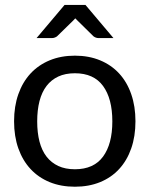

<svg xmlns="http://www.w3.org/2000/svg" viewBox="-20 -736 596 764"><path d="M278 -514.5Q333.5 -514.5 378.2 -496Q423 -477.5 454.2 -443.5Q485.5 -409.5 502.2 -361.2Q519 -313 519 -253.5Q519 -193.5 502.2 -145.5Q485.5 -97.5 454.2 -63.5Q423 -29.5 378.2 -11.2Q333.5 7 278 7Q222.5 7 177.8 -11.2Q133 -29.5 101.5 -63.5Q70 -97.5 53 -145.5Q36 -193.5 36 -253.5Q36 -313 53 -361.2Q70 -409.5 101.5 -443.5Q133 -477.5 177.8 -496Q222.5 -514.5 278 -514.5ZM278 -62.5Q353 -62.5 390 -112.8Q427 -163 427 -253Q427 -343.5 390 -394Q353 -444.5 278 -444.5Q240 -444.5 212 -431.5Q184 -418.5 165.2 -394Q146.5 -369.5 137.2 -333.8Q128 -298 128 -253Q128 -208 137.2 -172.5Q146.5 -137 165.2 -112.8Q184 -88.5 212 -75.5Q240 -62.5 278 -62.5ZM431.5 -584.5H372Q361.5 -584.5 352 -591.5L288 -654.5L279.5 -663L271.5 -654.5L207 -591.5Q204 -589 198.5 -586.8Q193 -584.5 187 -584.5H125.5L237 -716.5H320Z"/></svg>

Font: LatoHex
Style: Regular
Weight: 400
Designer: Lukasz Dziedzic
Foundry: tyPoland Lukasz Dziedzic
Version: Version 1.104; Western+Polish opensource